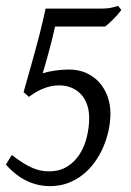

<svg xmlns="http://www.w3.org/2000/svg" viewBox="-22 -617 444 652"><path d="M390.1 -583Q384.3 -575.2 377 -566.9Q369.6 -558.6 362.3 -551.3Q355 -543.9 347.9 -537.6Q340.8 -531.2 335 -526.9H165Q162.1 -512.7 156.5 -490Q150.9 -467.3 144.5 -443.8Q138.2 -420.4 132.3 -399.7Q126.5 -378.9 123 -368.2Q141.1 -374 165.3 -377.4Q189.5 -380.9 211.9 -380.9Q245.6 -380.9 272 -368.7Q298.3 -356.4 316.2 -335.9Q334 -315.4 343.5 -288.6Q353 -261.7 353 -232.9Q353 -203.6 346.7 -174.1Q340.3 -144.5 328.4 -116.9Q316.4 -89.4 298.8 -65.2Q281.2 -41 258.5 -23.2Q235.8 -5.4 208 4.9Q180.2 15.1 147.9 15.1Q107.4 15.1 70.1 -2.2Q32.7 -19.5 -2 -58.1L18.1 -90.8Q40 -73.7 57.9 -62.7Q75.7 -51.8 90.8 -45.7Q106 -39.6 118.7 -37.4Q131.3 -35.2 144 -35.2Q180.7 -35.2 206.5 -51.5Q232.4 -67.9 248.8 -93.8Q265.1 -119.6 272.9 -152.1Q280.8 -184.6 280.8 -216.8Q280.8 -240.7 273.9 -261Q267.1 -281.2 253.9 -295.9Q240.7 -310.5 221.7 -318.8Q202.6 -327.1 178.2 -327.1Q128.4 -327.1 76.2 -288.1L58.1 -304.2Q63 -321.8 69.6 -345Q76.2 -368.2 83.5 -394Q90.8 -419.9 98.1 -446.8Q105.5 -473.6 112.1 -499.3Q118.7 -524.9 124 -547.9Q129.4 -570.8 132.8 -587.9H325.2Q340.8 -587.9 353.5 -590.3Q366.2 -592.8 372.1 -594.7Q377.9 -596.7 378.9 -597.2L390.1 -583Z"/></svg>

Font: GentiumAlt
Style: Italic
Weight: 400
Italic angle: -7°
Designer: J. Victor Gaultney
Version: Version 1.02; 2005; OFL release